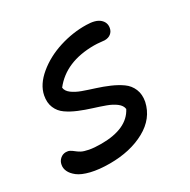

<svg xmlns="http://www.w3.org/2000/svg" viewBox="-122 -610 739 746"><g transform="rotate(-30 247.5 -237.0)"><path d="M167 19Q118.7 19 83 10.3Q47.4 1.5 29.5 -12.5Q11.7 -26.4 4.9 -41.3Q-2 -56.2 1 -70.8Q3.4 -85.4 14.4 -95.2Q25.4 -105 40 -105Q49.8 -105 57.4 -100.8Q64.9 -96.7 72.3 -90.6Q79.6 -84.5 90.3 -78.4Q101.1 -72.3 123 -68.1Q145 -64 175.8 -64Q291.5 -64 327.1 -132.8Q325.2 -148.9 308.6 -161.6Q292 -174.3 267.8 -183.1Q243.7 -191.9 215.3 -200.7Q187 -209.5 159.9 -220.7Q132.8 -231.9 111.8 -246.6Q90.8 -261.2 81.1 -284.4Q71.3 -307.6 77.1 -337.9Q85.9 -382.3 130.6 -419.4Q175.3 -456.5 235.8 -475.6Q296.4 -494.6 356 -493.2Q397 -492.7 415 -476.8Q433.1 -460.9 429.2 -438Q426.8 -423.3 416 -414.6Q405.3 -405.8 388.2 -405.8Q384.3 -405.8 369.9 -407.5Q355.5 -409.2 341.8 -409.2Q215.3 -409.2 152.8 -329.1Q154.3 -313.5 170.7 -301Q187 -288.6 211.4 -279.8Q235.8 -271 264.6 -262Q293.5 -252.9 320.6 -241.2Q347.7 -229.5 369.1 -214.4Q390.6 -199.2 400.6 -175Q410.6 -150.9 404.8 -120.1Q390.1 -53.2 324.2 -17.1Q258.3 19 167 19Z"/></g></svg>

Font: Shantell Sans Bouncy
Style: Italic
Weight: 400
Italic angle: -11.31°
Designer: Stephen Nixon, Anya Danilova, Shantell Martin
Foundry: Arrow Type
Version: Version 1.006;[9816181b4]